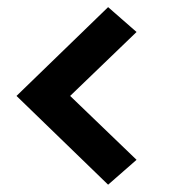

<svg xmlns="http://www.w3.org/2000/svg" viewBox="-20 -545 478 528"><path d="M355.5 -105.5 277.3 -37.1 25.4 -281.2 277.3 -525.4 355.5 -457 172.9 -281.2Z"/></svg>

Font: Sudo
Style: Bold
Weight: 700
Monospace: yes
Designer: Jens Kutilek
Foundry: Jens Kutilek
Version: Version 0.040